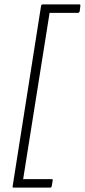

<svg xmlns="http://www.w3.org/2000/svg" viewBox="-20 -717 388 879"><path d="M42 142Q36 142 38 135L168 -690Q170 -697 176 -697H343Q349 -697 348 -690L345 -666Q343 -658 336 -658H207L86 103H217Q223 103 221 110L217 135Q215 142 210 142Z"/></svg>

Font: Sofia Sans ExtraLight
Style: Italic
Weight: 250
Italic angle: -9°
Version: Version 4.100-B